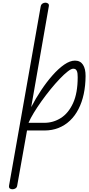

<svg xmlns="http://www.w3.org/2000/svg" viewBox="-20 -950 647 1400"><path d="M71 430Q58.5 430 51.2 424Q44 418 46 403.5L276.5 -902Q279 -916.5 289 -923.5Q299 -930.5 311 -930.5Q323 -930.5 330.8 -924Q338.5 -917.5 336 -904.5L207.5 -169Q239.5 -231 279.5 -291.2Q319.5 -351.5 362.8 -400.5Q406 -449.5 448.2 -478.8Q490.5 -508 526.5 -508Q565.5 -508 585 -478Q604.5 -448 604 -395Q603.5 -325 590.5 -264.2Q577.5 -203.5 552.2 -154.5Q527 -105.5 490.5 -70.8Q454 -36 407 -17.2Q360 1.5 303.5 1.5H177L105.5 403Q103.5 417 93.2 423.5Q83 430 71 430ZM188 -54.5H303.5Q368.5 -54.5 423.8 -89.5Q479 -124.5 512.8 -198Q546.5 -271.5 546.5 -387Q546.5 -399 545.2 -413.5Q544 -428 537 -438.5Q530 -449 513.5 -449Q499.5 -449 473.8 -429Q448 -409 415.8 -375.2Q383.5 -341.5 349.2 -299.5Q315 -257.5 283.2 -213Q251.5 -168.5 226.5 -127.5Q201.5 -86.5 188 -54.5Z"/></svg>

Font: Edu VIC WA NT Hand
Style: Regular
Weight: 400
Designer: Tina and Corey Anderson, Eben Sorkin, Mirko Velimirovic
Foundry: Google for Education
Version: Version 1.000